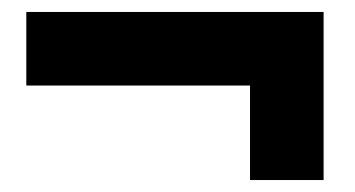

<svg xmlns="http://www.w3.org/2000/svg" viewBox="-20 -492 594 321"><path d="M398 -191V-349H24V-472H521V-191Z"/></svg>

Font: Cairo Play Black
Style: Regular
Weight: 900
Version: Version 3.119